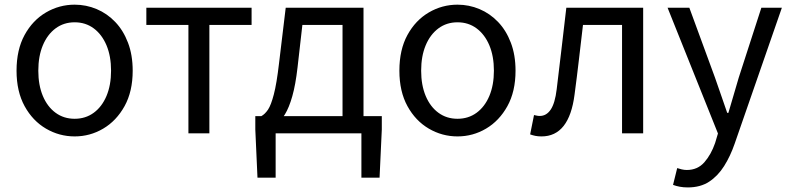

<svg xmlns="http://www.w3.org/2000/svg" viewBox="-20 -577 3417 831"><path d="M303.1 13.4Q236.6 13.4 179 -20.3Q121.4 -54 86.5 -117.6Q51.6 -181.2 51.6 -271Q51.6 -361.9 86.5 -425.7Q121.4 -489.4 179 -523.1Q236.6 -556.8 303.1 -556.8Q352.9 -556.8 398.3 -537.7Q443.7 -518.6 478.8 -481.9Q513.8 -445.3 534 -392.1Q554.3 -338.9 554.3 -271Q554.3 -181.2 519.1 -117.6Q483.8 -54 426.7 -20.3Q369.7 13.4 303.1 13.4ZM303.1 -62.9Q350.2 -62.9 385.7 -88.9Q421.2 -114.9 441 -161.8Q460.7 -208.7 460.7 -271Q460.7 -333.8 441 -380.8Q421.2 -427.8 385.7 -454.2Q350.2 -480.5 303.1 -480.5Q256.1 -480.5 220.6 -454.2Q185.1 -427.8 165.4 -380.8Q145.8 -333.8 145.8 -271Q145.8 -208.7 165.4 -161.8Q185.1 -114.9 220.6 -88.9Q256.1 -62.9 303.1 -62.9Z M795.5 0V-469H613.4V-543.4H1068.9V-469H886.2V0Z M1173 0V192.1H1094.4L1085 -16.5V-74.3H1632.5V-16.5L1622.8 192.1H1544.2V0ZM1462.5 -27.6V-469H1288.7L1267.8 -285.3Q1259.2 -210 1245.1 -160.5Q1231.1 -111 1213.1 -81.9Q1195.2 -52.8 1174.6 -39.1Q1154 -25.4 1132.5 -20.8L1111 -74.3Q1126.8 -83 1140 -102.5Q1153.1 -122 1165.2 -168.5Q1177.4 -214.9 1187.6 -302.5L1216.6 -543.4H1553.3V-27.6Z M1960.1 13.4Q1893.6 13.4 1836 -20.3Q1778.4 -54 1743.5 -117.6Q1708.6 -181.2 1708.6 -271Q1708.6 -361.9 1743.5 -425.7Q1778.4 -489.4 1836 -523.1Q1893.6 -556.8 1960.1 -556.8Q2009.9 -556.8 2055.3 -537.7Q2100.7 -518.6 2135.8 -481.9Q2170.8 -445.3 2191 -392.1Q2211.3 -338.9 2211.3 -271Q2211.3 -181.2 2176.1 -117.6Q2140.8 -54 2083.7 -20.3Q2026.7 13.4 1960.1 13.4ZM1960.1 -62.9Q2007.2 -62.9 2042.7 -88.9Q2078.2 -114.9 2098 -161.8Q2117.7 -208.7 2117.7 -271Q2117.7 -333.8 2098 -380.8Q2078.2 -427.8 2042.7 -454.2Q2007.2 -480.5 1960.1 -480.5Q1913.1 -480.5 1877.6 -454.2Q1842.1 -427.8 1822.4 -380.8Q1802.8 -333.8 1802.8 -271Q1802.8 -208.7 1822.4 -161.8Q1842.1 -114.9 1877.6 -88.9Q1913.1 -62.9 1960.1 -62.9Z M2323.8 13.4Q2308.6 13.4 2297.3 11.1Q2286 8.8 2274.5 4.7L2291.3 -79.1Q2297.1 -78.1 2302.9 -76.6Q2308.6 -75.1 2316 -75.1Q2345.1 -75.1 2363.7 -102.9Q2382.2 -130.6 2389.4 -190.5Q2400.4 -279 2410.5 -367.2Q2420.5 -455.5 2431.1 -543.4H2763.7V0H2672.3V-469H2503.2Q2494.3 -393.4 2485.6 -318.5Q2476.9 -243.6 2466.7 -167.3Q2455.1 -77.2 2419.4 -31.9Q2383.7 13.4 2323.8 13.4Z M2956.9 234.2Q2938.1 234.2 2922.1 231.2Q2906.2 228.2 2893 223.2L2911 150.5Q2919 153.3 2930.2 156Q2941.5 158.7 2952.7 158.7Q2999.2 158.7 3028.5 125.4Q3057.8 92 3075.1 41.9L3087.4 0.7L2869.4 -543.4H2963.6L3074.4 -241.5Q3087.4 -205.6 3100.7 -165.9Q3114.1 -126.2 3127.5 -88.4H3132.5Q3143.6 -125.8 3155.2 -165.5Q3166.8 -205.2 3177.5 -241.5L3275.2 -543.4H3364L3159.5 45.5Q3141 99 3114.1 141.7Q3087.2 184.4 3049.4 209.3Q3011.5 234.2 2956.9 234.2Z"/></svg>

Font: Noto Sans TC Thin
Style: Regular
Weight: 100
Designer: Ryoko NISHIZUKA 西塚涼子 (kana, bopomofo & ideographs); Paul D. Hunt (Latin, Greek & Cyrillic); Sandoll Communications 산돌커뮤니
Foundry: Adobe
Version: Version 2.004-H2;hotconv 1.0.118;makeotfexe 2.5.65603